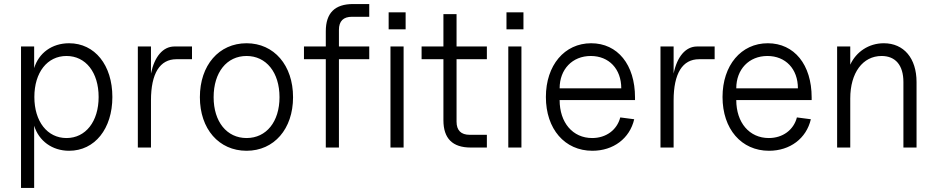

<svg xmlns="http://www.w3.org/2000/svg" viewBox="-20 -730 4629 950"><path d="M322 16C449 16 536 -93 536 -250C536 -408 449 -516 322 -516C237 -516 172 -468 149 -393V-500H84V200H149V-108C172 -33 238 16 322 16ZM309 -47C214 -47 150 -129 150 -250C150 -372 214 -453 309 -453C404 -453 468 -372 468 -250C468 -129 404 -47 309 -47Z M662 0H727V-233C727 -367 771 -437 853 -437H930V-500H843C786 -500 744 -449 727 -366V-500H662Z M1200 16C1336 16 1430 -92 1430 -249C1430 -407 1336 -516 1200 -516C1063 -516 969 -407 969 -249C969 -92 1063 16 1200 16ZM1200 -47C1102 -47 1037 -128 1037 -249C1037 -372 1102 -453 1200 -453C1297 -453 1363 -372 1363 -249C1363 -128 1298 -47 1200 -47Z M1592 -575V-500H1484V-437H1592V0H1657V-437H1807V-500H1657V-582C1657 -626 1679 -647 1722 -647H1807V-710H1727C1637 -710 1592 -666 1592 -575Z M1912 0H1977V-500H1912ZM1903 -585H1987V-669H1903Z M2309 0H2389V-63H2304C2261 -63 2239 -85 2239 -128V-437H2389V-500H2239V-660H2174V-500H2066V-437H2174V-135C2174 -45 2219 0 2309 0Z M2495 0H2560V-500H2495ZM2486 -585H2570V-669H2486Z M2911 16C3015 16 3096 -45 3118 -140L3049 -149C3033 -87 2979 -47 2910 -47C2814 -47 2749 -123 2749 -235H3122V-248C3122 -410 3036 -516 2905 -516C2773 -516 2681 -407 2681 -250C2681 -92 2774 16 2911 16ZM3054 -293H2749C2749 -387 2812 -453 2903 -453C2993 -453 3054 -389 3054 -293Z M3248 0H3313V-233C3313 -367 3357 -437 3439 -437H3516V-500H3429C3372 -500 3330 -449 3313 -366V-500H3248Z M3785 16C3889 16 3970 -45 3992 -140L3923 -149C3907 -87 3853 -47 3784 -47C3688 -47 3623 -123 3623 -235H3996V-248C3996 -410 3910 -516 3779 -516C3647 -516 3555 -407 3555 -250C3555 -92 3648 16 3785 16ZM3928 -293H3623C3623 -387 3686 -453 3777 -453C3867 -453 3928 -389 3928 -293Z M4450 -324V0H4515V-324C4515 -442 4452 -516 4353 -516C4278 -516 4216 -473 4187 -410V-500H4122V0H4187V-243C4187 -370 4249 -453 4342 -453C4411 -453 4450 -407 4450 -324Z"/></svg>

Font: Uncut Sans Book
Style: Regular
Weight: 350
Designer: Kasper Nordkvist
Foundry: UNCUT.wtf
Version: Version 1.304;Glyphs 3.2 (3246)